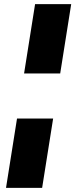

<svg xmlns="http://www.w3.org/2000/svg" viewBox="-20 -725 368 925"><path d="M96 -371 149 -705H323L270 -371ZM9 180 62 -154H236L183 180Z"/></svg>

Font: Nunito Sans 10pt Black
Style: Italic
Weight: 900
Italic angle: -9°
Designer: Vernon Adams
Foundry: Vernon Adams
Version: Version 3.101;gftools[0.9.27]